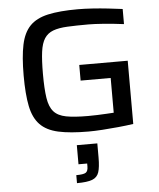

<svg xmlns="http://www.w3.org/2000/svg" viewBox="-63 -750 914 1101"><g transform="rotate(-5 393.5 -199.5)"><path d="M428 8Q321 8 253.5 -7Q186 -22 149 -60.5Q112 -99 98 -167.5Q84 -236 84 -344Q84 -452 98.5 -521Q113 -590 150 -628Q187 -666 254 -681Q321 -696 426 -696Q464 -696 509.5 -693Q555 -690 600 -685Q645 -680 683 -675V-588Q621 -596 566.5 -600Q512 -604 480 -604Q408 -604 358 -601.5Q308 -599 276 -587Q244 -575 226 -547.5Q208 -520 201.5 -471Q195 -422 195 -344Q195 -258 203 -205.5Q211 -153 235 -126Q259 -99 306 -90Q353 -81 432 -81Q456 -81 484.5 -82Q513 -83 538.5 -84.5Q564 -86 580 -87V-287H407V-377H686V-13Q645 -7 598.5 -2.5Q552 2 507.5 5Q463 8 428 8ZM335 297V251Q376 251 389.5 242.5Q403 234 403 207V190H353V80H471V162Q471 217 461.5 246Q452 275 423 286Q394 297 335 297Z"/></g></svg>

Font: Saira Expanded Medium
Style: Regular
Weight: 500
Width: 7
Designer: Hector Gatti with collaboration of the Omnibus-Type team
Foundry: Omnibus-Type
Version: Version 1.100; ttfautohint (v1.8.3)